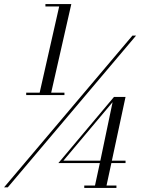

<svg xmlns="http://www.w3.org/2000/svg" viewBox="-37 -826 698 949"><path d="M-17 100 617.5 -650H635.5L1.5 100ZM379.5 103V91H432.5L456.5 -20H251.5L526.5 -347H583.5L516 -32H583.5V-20H513.5L489.5 91H538.5V103ZM276.5 -32H459L519.5 -321ZM92.5 -356V-368H159L255.5 -794H187.5V-806H315.5L216 -368H281.5V-356Z"/></svg>

Font: Bodoni Moda
Style: Italic
Weight: 400
Italic angle: -13°
Designer: Owen Earl
Foundry: indestructible type
Version: Version 2.005